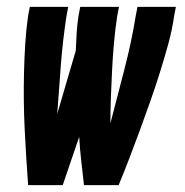

<svg xmlns="http://www.w3.org/2000/svg" viewBox="-20 -540 540 560"><path d="M62 0Q59 -41 56.5 -81.5Q54 -122 52 -163Q50 -204 49.5 -245Q49 -286 50 -327.5Q51 -369 53.5 -410.5Q56 -452 62 -494L67 -520H179L174 -494Q163 -422 157.5 -350.5Q152 -279 147 -208L201 -392Q202 -417 203.5 -442.5Q205 -468 209 -494L214 -520H327L322 -494Q316 -455 312.5 -415.5Q309 -376 307 -336.5Q305 -297 303.5 -258Q302 -219 302 -180Q322 -258 342.5 -336.5Q363 -415 376 -494L381 -520H493L488 -494Q482 -452 470.5 -410.5Q459 -369 446 -327.5Q433 -286 418.5 -245Q404 -204 389 -163Q374 -122 358.5 -81.5Q343 -41 326 0H225Q221 -35 217 -70Q213 -105 211 -141L163 0Z"/></svg>

Font: Iosevka Term Curly Heavy
Style: Italic
Weight: 900
Italic angle: -9°
Designer: Belleve Invis
Foundry: Belleve Invis
Version: Version 32.3.0